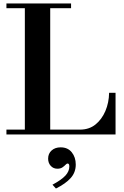

<svg xmlns="http://www.w3.org/2000/svg" viewBox="-20 -774 712 1105"><path d="M17 0V-28H440Q493 -28 529.5 -57.5Q566 -87 586.5 -135Q607 -183 608 -240H645V0ZM123 -15V-754H269V-15ZM17 -727V-754H389V-727ZM302 311 282 289Q334 261 356.5 236.5Q379 212 379 184Q379 174 376 170.5Q373 167 369 167Q364 167 357 174.5Q350 182 339 189.5Q328 197 310 197Q287 197 272 180.5Q257 164 257 139Q257 110 277 92Q297 74 329 74Q370 74 393 102.5Q416 131 416 173Q416 218 387 250.5Q358 283 302 311Z"/></svg>

Font: Libre Bodoni Medium
Style: Regular
Weight: 500
Designer: Pablo Impallari, Rodrigo Fuenzalida
Foundry: Impallari Type
Version: Version 2.005;gftools[0.9.23]